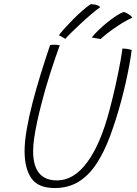

<svg xmlns="http://www.w3.org/2000/svg" viewBox="-20 -904 672 945"><path d="M249 21.5Q167.5 21.5 134.2 -27Q101 -75.5 101 -159.5Q101 -207 111.8 -268.8Q122.5 -330.5 140.5 -400Q158 -467 180.2 -539Q202.5 -611 226.5 -682Q230.5 -683 236 -683.5Q241.5 -684 247 -684Q256.5 -684 263.5 -683Q270.5 -682 274 -681Q251.5 -619 227.2 -543.5Q203 -468 184 -393.5Q172 -347.5 162.8 -304.2Q153.5 -261 148.2 -224.2Q143 -187.5 143 -160Q143 -16 261 -16Q343 -16 409 -105Q475 -194 519.5 -364Q526 -388.5 533.2 -417.8Q540.5 -447 547.5 -478.5Q554.5 -510 561.2 -542.5Q568 -575 573.5 -606Q579 -637 582.5 -665Q588.5 -665 594.5 -664.5Q600.5 -664 606.2 -663.2Q612 -662.5 617.5 -661Q623 -659.5 628 -658Q624.5 -627 616.8 -585Q609 -543 598.8 -497.2Q588.5 -451.5 577 -409Q551 -312.5 521.5 -233.5Q492 -154.5 454.5 -97.5Q417 -40.5 366.8 -9.5Q316.5 21.5 249 21.5ZM426.5 -883.5Q438.5 -883 446.8 -881.5Q455 -880 461.5 -877.2Q468 -874.5 473.5 -869Q453 -854.5 426.8 -832Q400.5 -809.5 374.8 -785.5Q349 -761.5 329 -741.8Q309 -722 301.5 -712.5Q298 -715 287.8 -721Q277.5 -727 270 -730.5Q279 -743.5 298 -764.5Q317 -785.5 340.2 -809Q363.5 -832.5 386.5 -852.5Q409.5 -872.5 426.5 -883.5ZM589.5 -845Q597 -843 605 -838.8Q613 -834.5 620.2 -829Q627.5 -823.5 631.5 -817Q609 -807.5 581.2 -790.5Q553.5 -773.5 525.5 -753Q497.5 -732.5 475 -712Q470.5 -713 456 -715.2Q441.5 -717.5 431.5 -719.5Q445 -736.5 465.5 -756.2Q486 -776 509 -794.5Q532 -813 553.2 -826.8Q574.5 -840.5 589.5 -845Z"/></svg>

Font: Grandstander Thin Thin
Style: Italic
Weight: 250
Italic angle: -15°
Version: Version 1.200